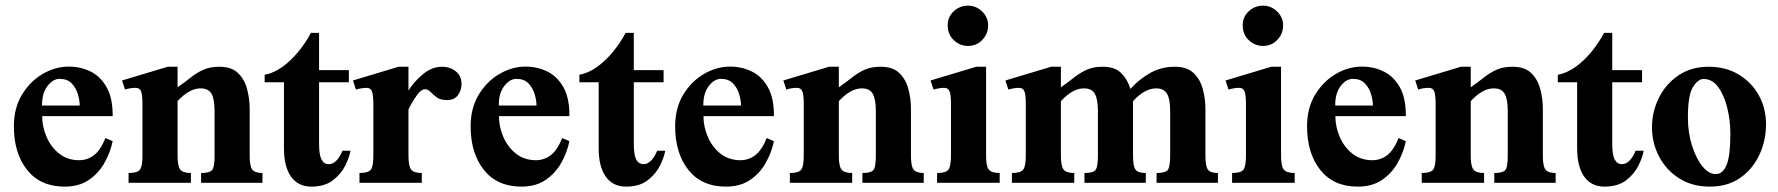

<svg xmlns="http://www.w3.org/2000/svg" viewBox="-20 -656 6382 689"><path d="M358.4 -160.6 384.3 -149.4Q376 -108.9 354.7 -71.3Q333.5 -33.7 298.3 -10Q263.2 13.7 211.9 13.7Q125 13.7 77.4 -46.1Q29.8 -106 29.8 -202.6Q29.8 -268.6 59.1 -316.7Q88.4 -364.7 133.5 -390.9Q178.7 -417 226.6 -417Q269 -417 304.9 -399.4Q340.8 -381.8 362.8 -342.8Q384.8 -303.7 384.3 -239.3H131.3Q131.3 -201.7 147 -165Q162.6 -128.4 192.4 -104.7Q222.2 -81.1 264.2 -81.1Q293 -81.1 316.7 -98.6Q340.3 -116.2 358.4 -160.6ZM130.9 -277.3H266.1Q266.1 -295.4 259.5 -317.9Q252.9 -340.3 237.3 -356.7Q221.7 -373 193.8 -373Q169.9 -373 150.1 -346.9Q130.4 -320.8 130.9 -277.3Z M921.9 0H701.7V-35.2Q730 -35.2 740 -44.4Q750 -53.7 750 -97.2V-256.8Q750 -300.8 738.8 -319.8Q727.5 -338.9 699.7 -338.9Q659.2 -338.9 617.2 -293V-97.2Q617.2 -59.1 627.2 -47.1Q637.2 -35.2 665 -35.2V0H441.4V-35.2Q472.7 -35.2 481.9 -46.9Q491.2 -58.6 491.2 -97.2V-281.2Q491.2 -316.4 486.1 -328.6Q481 -340.8 466.8 -340.8Q446.8 -340.8 428.7 -334.5L418 -367.2L582 -416.5H617.2V-342.8Q642.6 -360.4 663.8 -377.4Q685.1 -394.5 709.2 -405.5Q733.4 -416.5 767.1 -416.5Q811 -416.5 834.5 -393.6Q857.9 -370.6 866.9 -335.7Q876 -300.8 876 -264.2V-97.2Q876 -58.6 885.7 -46.9Q895.5 -35.2 921.9 -35.2Z M1209 -115.2H1237.8Q1234.4 -93.3 1219.5 -62.7Q1204.6 -32.2 1175 -9.3Q1145.5 13.7 1097.2 13.7Q1049.8 13.7 1024.4 -22.2Q999 -58.1 999 -123V-360.8H929.7V-387.7Q961.9 -393.6 992.7 -415.5Q1023.4 -437.5 1050 -469.7Q1076.7 -502 1095.7 -538.1H1125V-404.3H1231.9V-360.8H1125V-139.6Q1125 -100.1 1133.8 -83.5Q1142.6 -66.9 1160.2 -66.9Q1174.8 -66.9 1187.5 -80.1Q1200.2 -93.3 1209 -115.2Z M1636.2 -355Q1636.2 -332.5 1623.5 -314.7Q1610.8 -296.9 1584 -296.9Q1560.5 -296.9 1547.4 -306.6Q1534.2 -316.4 1524.9 -326.2Q1515.6 -335.9 1504.4 -335.9Q1491.7 -335.9 1475.8 -314Q1460 -292 1445.8 -263.7V-97.2Q1445.8 -59.1 1455.8 -47.1Q1465.8 -35.2 1493.7 -35.2V0H1270V-35.2Q1301.3 -35.2 1310.5 -46.9Q1319.8 -58.6 1319.8 -97.2V-281.2Q1319.8 -316.4 1314.7 -328.6Q1309.6 -340.8 1295.4 -340.8Q1288.1 -340.8 1276.1 -338.9Q1264.2 -336.9 1257.3 -334.5L1246.6 -367.2L1410.6 -416.5H1445.8V-331.1Q1465.8 -363.3 1498 -389.9Q1530.3 -416.5 1565.9 -416.5Q1594.7 -416.5 1615.5 -400.1Q1636.2 -383.8 1636.2 -355Z M1997.6 -160.6 2023.4 -149.4Q2015.1 -108.9 1993.9 -71.3Q1972.7 -33.7 1937.5 -10Q1902.3 13.7 1851.1 13.7Q1764.2 13.7 1716.6 -46.1Q1668.9 -106 1668.9 -202.6Q1668.9 -268.6 1698.2 -316.7Q1727.5 -364.7 1772.7 -390.9Q1817.9 -417 1865.7 -417Q1908.2 -417 1944.1 -399.4Q1980 -381.8 2002 -342.8Q2023.9 -303.7 2023.4 -239.3H1770.5Q1770.5 -201.7 1786.1 -165Q1801.8 -128.4 1831.5 -104.7Q1861.3 -81.1 1903.3 -81.1Q1932.1 -81.1 1955.8 -98.6Q1979.5 -116.2 1997.6 -160.6ZM1770 -277.3H1905.3Q1905.3 -295.4 1898.7 -317.9Q1892.1 -340.3 1876.5 -356.7Q1860.8 -373 1833 -373Q1809.1 -373 1789.3 -346.9Q1769.5 -320.8 1770 -277.3Z M2338.4 -115.2H2367.2Q2363.8 -93.3 2348.9 -62.7Q2334 -32.2 2304.4 -9.3Q2274.9 13.7 2226.6 13.7Q2179.2 13.7 2153.8 -22.2Q2128.4 -58.1 2128.4 -123V-360.8H2059.1V-387.7Q2091.3 -393.6 2122.1 -415.5Q2152.8 -437.5 2179.4 -469.7Q2206.1 -502 2225.1 -538.1H2254.4V-404.3H2361.3V-360.8H2254.4V-139.6Q2254.4 -100.1 2263.2 -83.5Q2272 -66.9 2289.6 -66.9Q2304.2 -66.9 2316.9 -80.1Q2329.6 -93.3 2338.4 -115.2Z M2731.4 -160.6 2757.3 -149.4Q2749 -108.9 2727.8 -71.3Q2706.5 -33.7 2671.4 -10Q2636.2 13.7 2585 13.7Q2498 13.7 2450.4 -46.1Q2402.8 -106 2402.8 -202.6Q2402.8 -268.6 2432.1 -316.7Q2461.4 -364.7 2506.6 -390.9Q2551.8 -417 2599.6 -417Q2642.1 -417 2678 -399.4Q2713.9 -381.8 2735.8 -342.8Q2757.8 -303.7 2757.3 -239.3H2504.4Q2504.4 -201.7 2520 -165Q2535.6 -128.4 2565.4 -104.7Q2595.2 -81.1 2637.2 -81.1Q2666 -81.1 2689.7 -98.6Q2713.4 -116.2 2731.4 -160.6ZM2503.9 -277.3H2639.2Q2639.2 -295.4 2632.6 -317.9Q2626 -340.3 2610.4 -356.7Q2594.7 -373 2566.9 -373Q2543 -373 2523.2 -346.9Q2503.4 -320.8 2503.9 -277.3Z M3294.9 0H3074.7V-35.2Q3103 -35.2 3113 -44.4Q3123 -53.7 3123 -97.2V-256.8Q3123 -300.8 3111.8 -319.8Q3100.6 -338.9 3072.8 -338.9Q3032.2 -338.9 2990.2 -293V-97.2Q2990.2 -59.1 3000.2 -47.1Q3010.3 -35.2 3038.1 -35.2V0H2814.5V-35.2Q2845.7 -35.2 2855 -46.9Q2864.3 -58.6 2864.3 -97.2V-281.2Q2864.3 -316.4 2859.1 -328.6Q2854 -340.8 2839.8 -340.8Q2819.8 -340.8 2801.8 -334.5L2791 -367.2L2955.1 -416.5H2990.2V-342.8Q3015.6 -360.4 3036.9 -377.4Q3058.1 -394.5 3082.3 -405.5Q3106.4 -416.5 3140.1 -416.5Q3184.1 -416.5 3207.5 -393.6Q3231 -370.6 3240 -335.7Q3249 -300.8 3249 -264.2V-97.2Q3249 -58.6 3258.8 -46.9Q3268.6 -35.2 3294.9 -35.2Z M3525.9 -564.9Q3525.9 -534.7 3505.1 -512.9Q3484.4 -491.2 3454.1 -491.2Q3424.3 -491.2 3402.6 -512Q3380.9 -532.7 3380.9 -564.9Q3380.9 -595.7 3402.6 -615.7Q3424.3 -635.7 3454.1 -635.7Q3482.9 -635.7 3504.4 -614.7Q3525.9 -593.8 3525.9 -564.9ZM3567.4 0H3342.8V-35.2Q3374.5 -35.2 3383.5 -47.1Q3392.6 -59.1 3392.6 -97.7V-281.2Q3392.6 -316.4 3387.5 -328.6Q3382.3 -340.8 3368.2 -340.8Q3351.1 -340.8 3330.1 -334.5L3319.3 -367.2L3483.4 -416.5H3518.6V-97.2Q3518.6 -58.6 3528.8 -46.9Q3539.1 -35.2 3567.4 -35.2Z M4350.6 0H4130.4V-35.2Q4158.7 -35.2 4168.9 -44.4Q4179.2 -53.7 4179.2 -97.7V-256.8Q4179.2 -300.8 4167.7 -319.8Q4156.2 -338.9 4128.9 -338.9Q4087.9 -338.9 4045.9 -293V-97.2Q4045.9 -58.1 4055.4 -46.6Q4064.9 -35.2 4091.8 -35.2V0H3871.6V-35.2Q3899.9 -35.2 3909.9 -44.4Q3919.9 -53.7 3919.9 -97.7V-257.3Q3919.9 -300.8 3908.7 -319.8Q3897.5 -338.9 3869.6 -338.9Q3829.1 -338.9 3787.1 -293V-97.7Q3787.1 -59.1 3797.1 -47.1Q3807.1 -35.2 3835 -35.2V0H3611.3V-35.2Q3642.1 -35.2 3651.6 -47.1Q3661.1 -59.1 3661.1 -97.7V-281.2Q3661.1 -316.4 3656 -328.6Q3650.9 -340.8 3636.7 -340.8Q3628.9 -340.8 3617.2 -338.9Q3605.5 -336.9 3598.6 -334.5L3587.9 -367.2L3752 -416.5H3787.1V-342.8Q3812.5 -360.4 3833.7 -377.4Q3855 -394.5 3879.2 -405.5Q3903.3 -416.5 3937 -416.5Q3980.5 -416.5 4003.2 -394Q4025.9 -371.6 4036.6 -336.9Q4065.4 -369.6 4105.7 -393.1Q4146 -416.5 4196.3 -416.5Q4239.7 -416.5 4263.4 -393.8Q4287.1 -371.1 4296.4 -335.9Q4305.7 -300.8 4305.7 -264.2V-97.7Q4305.7 -59.1 4314.9 -47.1Q4324.2 -35.2 4350.6 -35.2Z M4584.5 -564.9Q4584.5 -534.7 4563.7 -512.9Q4543 -491.2 4512.7 -491.2Q4482.9 -491.2 4461.2 -512Q4439.5 -532.7 4439.5 -564.9Q4439.5 -595.7 4461.2 -615.7Q4482.9 -635.7 4512.7 -635.7Q4541.5 -635.7 4563 -614.7Q4584.5 -593.8 4584.5 -564.9ZM4626 0H4401.4V-35.2Q4433.1 -35.2 4442.1 -47.1Q4451.2 -59.1 4451.2 -97.7V-281.2Q4451.2 -316.4 4446 -328.6Q4440.9 -340.8 4426.8 -340.8Q4409.7 -340.8 4388.7 -334.5L4377.9 -367.2L4542 -416.5H4577.1V-97.2Q4577.1 -58.6 4587.4 -46.9Q4597.7 -35.2 4626 -35.2Z M4999 -160.6 5024.9 -149.4Q5016.6 -108.9 4995.4 -71.3Q4974.1 -33.7 4939 -10Q4903.8 13.7 4852.5 13.7Q4765.6 13.7 4718 -46.1Q4670.4 -106 4670.4 -202.6Q4670.4 -268.6 4699.7 -316.7Q4729 -364.7 4774.2 -390.9Q4819.3 -417 4867.2 -417Q4909.7 -417 4945.6 -399.4Q4981.4 -381.8 5003.4 -342.8Q5025.4 -303.7 5024.9 -239.3H4772Q4772 -201.7 4787.6 -165Q4803.2 -128.4 4833 -104.7Q4862.8 -81.1 4904.8 -81.1Q4933.6 -81.1 4957.3 -98.6Q4981 -116.2 4999 -160.6ZM4771.5 -277.3H4906.7Q4906.7 -295.4 4900.1 -317.9Q4893.6 -340.3 4877.9 -356.7Q4862.3 -373 4834.5 -373Q4810.5 -373 4790.8 -346.9Q4771 -320.8 4771.5 -277.3Z M5562.5 0H5342.3V-35.2Q5370.6 -35.2 5380.6 -44.4Q5390.6 -53.7 5390.6 -97.2V-256.8Q5390.6 -300.8 5379.4 -319.8Q5368.2 -338.9 5340.3 -338.9Q5299.8 -338.9 5257.8 -293V-97.2Q5257.8 -59.1 5267.8 -47.1Q5277.8 -35.2 5305.7 -35.2V0H5082V-35.2Q5113.3 -35.2 5122.6 -46.9Q5131.8 -58.6 5131.8 -97.2V-281.2Q5131.8 -316.4 5126.7 -328.6Q5121.6 -340.8 5107.4 -340.8Q5087.4 -340.8 5069.3 -334.5L5058.6 -367.2L5222.7 -416.5H5257.8V-342.8Q5283.2 -360.4 5304.4 -377.4Q5325.7 -394.5 5349.9 -405.5Q5374 -416.5 5407.7 -416.5Q5451.7 -416.5 5475.1 -393.6Q5498.5 -370.6 5507.6 -335.7Q5516.6 -300.8 5516.6 -264.2V-97.2Q5516.6 -58.6 5526.4 -46.9Q5536.1 -35.2 5562.5 -35.2Z M5849.6 -115.2H5878.4Q5875 -93.3 5860.1 -62.7Q5845.2 -32.2 5815.7 -9.3Q5786.1 13.7 5737.8 13.7Q5690.4 13.7 5665 -22.2Q5639.6 -58.1 5639.6 -123V-360.8H5570.3V-387.7Q5602.5 -393.6 5633.3 -415.5Q5664.1 -437.5 5690.7 -469.7Q5717.3 -502 5736.3 -538.1H5765.6V-404.3H5872.6V-360.8H5765.6V-139.6Q5765.6 -100.1 5774.4 -83.5Q5783.2 -66.9 5800.8 -66.9Q5815.4 -66.9 5828.1 -80.1Q5840.8 -93.3 5849.6 -115.2Z M6317.4 -210.4Q6317.4 -150.9 6293.2 -99.6Q6269 -48.3 6224.1 -17.3Q6179.2 13.7 6116.2 13.7Q6051.8 13.7 6005.1 -16.4Q5958.5 -46.4 5933.3 -95Q5908.2 -143.6 5908.2 -198.2Q5908.2 -254.9 5932.9 -304.7Q5957.5 -354.5 6003.2 -385.5Q6048.8 -416.5 6111.8 -416.5Q6172.9 -416.5 6219.2 -388.7Q6265.6 -360.8 6291.5 -314.2Q6317.4 -267.6 6317.4 -210.4ZM6189.5 -175.3Q6189.5 -223.1 6178.5 -268.3Q6167.5 -313.5 6146.2 -343Q6125 -372.6 6093.3 -372.6Q6073.2 -372.6 6055.2 -343.5Q6037.1 -314.5 6037.1 -234.9Q6037.1 -180.2 6051.8 -133.8Q6066.4 -87.4 6089.1 -59.3Q6111.8 -31.2 6136.7 -31.2Q6162.6 -31.2 6176 -64.2Q6189.5 -97.2 6189.5 -175.3Z"/></svg>

Font: Scheherazade New
Style: Bold
Weight: 700
Designer: SIL International
Foundry: SIL International
Version: Version 4.000